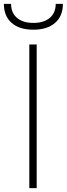

<svg xmlns="http://www.w3.org/2000/svg" viewBox="-58 -969 344 989"><path d="M93 -740H131V0H93ZM114 -816Q42 -816 2 -851Q-38 -886 -38 -949H-1Q-1 -903 29.5 -877Q60 -851 114 -851Q168 -851 198.5 -877Q229 -903 229 -949H266Q266 -886 225.5 -851Q185 -816 114 -816Z"/></svg>

Font: Encode Sans Narrow
Style: Thin
Weight: 250
Designer: Pablo Impallari, Andres Torresi
Foundry: Pablo Impallari, Andres Torresi
Version: Version 1.000; ttfautohint (v1.00) -l 8 -r 50 -G 200 -x 14 -